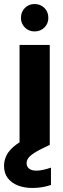

<svg xmlns="http://www.w3.org/2000/svg" viewBox="-51 -719 313 953"><path d="M46 0V-496H196V0ZM120 -563Q92 -563 72.5 -582.5Q53 -602 53 -630Q53 -660 72.5 -679.5Q92 -699 120 -699Q150 -699 169.5 -679.5Q189 -660 189 -630Q189 -602 169.5 -582.5Q150 -563 120 -563ZM110 214Q71 214 39 202Q7 190 -12 165.5Q-31 141 -31 104Q-31 76 -17.5 50Q-4 24 29 -1Q62 -26 121 -50L164 -69L196 0L147 24Q111 43 96 58Q81 73 81 91Q81 108 93.5 118Q106 128 129 128Q144 128 163 124Q182 120 202 113V199Q182 206 158.5 210Q135 214 110 214Z"/></svg>

Font: DM Sans 36pt Black
Style: Regular
Weight: 900
Designer: Colophon Foundry, Jonny Pinhorn
Foundry: Colophon Foundry
Version: Version 4.004;gftools[0.9.30]